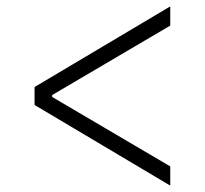

<svg xmlns="http://www.w3.org/2000/svg" viewBox="-20 -588 640 600"><path d="M88 -260V-316L512 -568V-508L143 -291V-285L512 -68V-8Z"/></svg>

Font: IBM Plex Sans KR Light
Style: Regular
Weight: 300
Designer: Mike Abbink; Paul van der Laan; Pieter van Rosmalen; Wujin Sim; Chorong Kim; Dohee Lee;
Foundry: Sandoll Inc.
Version: Version 1.001